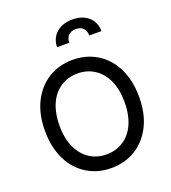

<svg xmlns="http://www.w3.org/2000/svg" viewBox="-173 -1111 1111 1247"><g transform="rotate(-20 383.0 -487.0)"><path d="M708.1 -363.6C708.1 -518.1 648.1 -632.1 550.1 -692.1C501.1 -722.3 445.3 -737.2 382.8 -737.2C257.8 -737.2 156.2 -675.1 99.8 -563.2C71.7 -507.5 57.5 -440.7 57.5 -363.6C57.5 -209.2 117.5 -95.2 215.6 -35.2C264.6 -5 320.3 9.9 382.8 9.9C507.8 9.9 609.4 -52.2 665.8 -164.1C693.9 -219.8 708.1 -286.6 708.1 -363.6ZM607.6 -363.6C607.6 -242.9 565.3 -158.7 497.5 -116.1C463.8 -94.8 425.4 -84.2 382.8 -84.2C297.6 -84.2 227.3 -127.1 187.9 -210.6C168 -252.1 158 -303.3 158 -363.6C158 -484.4 200.3 -568.5 268.1 -611.2C301.8 -632.5 340.2 -643.1 382.8 -643.1C468 -643.1 538.4 -600.1 578.1 -516.7C597.7 -475.1 607.6 -424 607.6 -363.6ZM402 -848.7C401.6 -884.6 420.5 -918 471.6 -918C520.2 -918 540.1 -885.7 540.1 -848.4L624.3 -848.7C624.3 -927.2 566.4 -984 471.6 -984C376.8 -984 317.8 -927.6 317.5 -848.4Z"/></g></svg>

Font: Inter 465
Style: Regular
Weight: 400
Designer: Rasmus Andersson
Foundry: rsms
Version: Version 3.019;Glyphs 3.1.2 (3151)